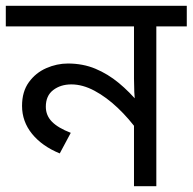

<svg xmlns="http://www.w3.org/2000/svg" viewBox="-30 -642 664 662"><path d="M614 -622V-551H509V0H432V-243L448 -187Q415 -233 376 -270Q337 -307 296 -329Q255 -351 216 -351Q179 -351 153.5 -331.5Q128 -312 128 -274Q128 -244 149 -222.5Q170 -201 214 -184L176 -113Q115 -138 80.5 -180.5Q46 -223 46 -277Q46 -326 69.5 -358.5Q93 -391 129.5 -407Q166 -423 204 -423Q256 -423 299 -405Q342 -387 379.5 -356Q417 -325 451 -284L437 -280Q434 -303 433 -325.5Q432 -348 432 -371V-551H-10V-622Z"/></svg>

Font: hexbangla15
Style: Regular
Weight: 400
Designer: Jelle Bosma - Monotype Design Team
Foundry: Monotype Imaging Inc.
Version: Version 2.006